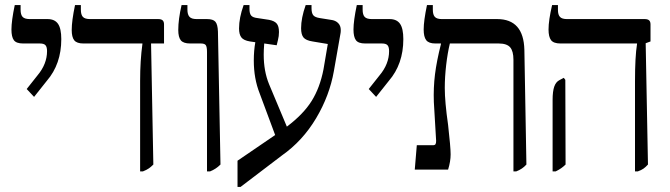

<svg xmlns="http://www.w3.org/2000/svg" viewBox="-20 -667 2633 755"><path d="M85 -317 127 -370Q165 -415 165 -466Q165 -482 159 -489Q153 -496 137 -496H71Q44 -496 34.5 -509Q25 -522 25 -551Q25 -585 38 -647H61V-629Q61 -609 69 -600.5Q77 -592 97 -592H167Q195 -592 208 -573.5Q221 -555 221 -513Q221 -415 164 -349L114 -286Z M531 -349Q531 -429 540 -494V-496H308Q282 -496 272 -508.5Q262 -521 262 -549Q262 -585 275 -647H298V-629Q298 -609 306 -600.5Q314 -592 334 -592H602Q614 -592 619.5 -587Q625 -582 625 -571V-496H574L583 -20Q574 -11 565.5 -5Q557 1 542 7H531Z M794 -463Q794 -482 789.5 -489Q785 -496 770 -496H728Q701 -496 691 -508.5Q681 -521 681 -549Q681 -591 694 -647H717V-629Q717 -610 725 -601Q733 -592 753 -592H794Q818 -592 827 -581.5Q836 -571 837 -543L847 -20Q829 -2 806 7H794Z M1320 -549Q1320 -540 1319 -536L1293 -388Q1276 -291 1223 -202Q1170 -113 1089 -56L926 68H914V-35L1062 -136L1001 -300Q978 -358 978 -429Q978 -468 984 -501L963 -504Q938 -508 929 -520Q920 -532 920 -555Q920 -597 938 -647H961V-632Q961 -614 967.5 -606Q974 -598 992 -596L1038 -589Q1059 -585 1068 -574.5Q1077 -564 1077 -541Q1077 -525 1073 -509.5Q1069 -494 1068 -489L1019 -496Q1017 -470 1017 -452Q1017 -387 1038 -336L1108 -169Q1173 -218 1205.5 -270Q1238 -322 1252 -394L1269 -494L1209 -504Q1183 -508 1173.5 -519.5Q1164 -531 1164 -556Q1164 -596 1182 -647H1205V-635Q1205 -616 1211.5 -607.5Q1218 -599 1237 -596L1281 -589Q1299 -587 1309.5 -576.5Q1320 -566 1320 -549Z M1430 -317 1472 -370Q1510 -415 1510 -466Q1510 -482 1504 -489Q1498 -496 1482 -496H1416Q1389 -496 1379.5 -509Q1370 -522 1370 -551Q1370 -585 1383 -647H1406V-629Q1406 -609 1414 -600.5Q1422 -592 1442 -592H1512Q1540 -592 1553 -573.5Q1566 -555 1566 -513Q1566 -415 1509 -349L1459 -286Z M2050 -20Q2034 -2 2010 7H1999V-432Q1999 -466 1986 -481Q1973 -496 1941 -496H1749Q1740 -459 1734.5 -411.5Q1729 -364 1729 -321Q1729 -267 1742 -176Q1752 -88 1752 -60Q1752 -32 1742 0H1611L1619 -96H1683Q1690 -96 1692.5 -100Q1695 -104 1695 -113L1686 -266Q1684 -322 1690.5 -374.5Q1697 -427 1714 -494V-496H1692Q1666 -496 1656 -509Q1646 -522 1646 -551Q1646 -585 1659 -647H1682V-629Q1682 -609 1690 -600.5Q1698 -592 1717 -592H1935Q2039 -592 2042 -471Z M2477 -348Q2477 -444 2485 -494V-496H2184Q2157 -496 2147 -509Q2137 -522 2137 -551Q2137 -587 2151 -647H2174V-628Q2174 -609 2182 -600.5Q2190 -592 2209 -592H2515Q2527 -592 2532.5 -587Q2538 -582 2538 -571V-504L2519 -497L2528 -20Q2519 -10 2510.5 -4Q2502 2 2488 7H2477ZM2153 -274Q2153 -308 2159.5 -326.5Q2166 -345 2180 -352L2197 -361L2203 -353L2204 -20Q2188 -4 2165 7H2153Z"/></svg>

Font: Noto Serif Hebrew Narrow
Style: Regular
Weight: 400
Width: 4
Designer: Monotype Design Team
Foundry: Monotype Imaging Inc.
Version: Version 1.000